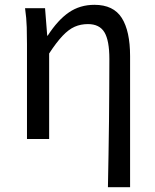

<svg xmlns="http://www.w3.org/2000/svg" viewBox="-20 -577 644 797"><path d="M428 200Q429 134 430.5 64Q432 -6 432.5 -74.5Q433 -143 433.5 -208Q434 -273 434 -332Q434 -409 413.5 -443Q393 -477 345 -477Q315 -477 290 -466Q265 -455 239.5 -428Q214 -401 184 -355V0H92V-394Q92 -427 91 -464Q90 -501 84 -543H167L176 -429H178Q220 -494 266 -525.5Q312 -557 372 -557Q451 -557 485.5 -502.5Q520 -448 520 -344V200Z"/></svg>

Font: Noto Sans TC
Style: Regular
Weight: 400
Designer: Ryoko NISHIZUKA  (kana, bopomofo & ideographs); Paul D. Hunt (Latin, Greek & Cyrillic); Sandoll Communications , Soo-you
Foundry: Adobe
Version: Version 2.004-H2;hotconv 1.0.118;makeotfexe 2.5.65603